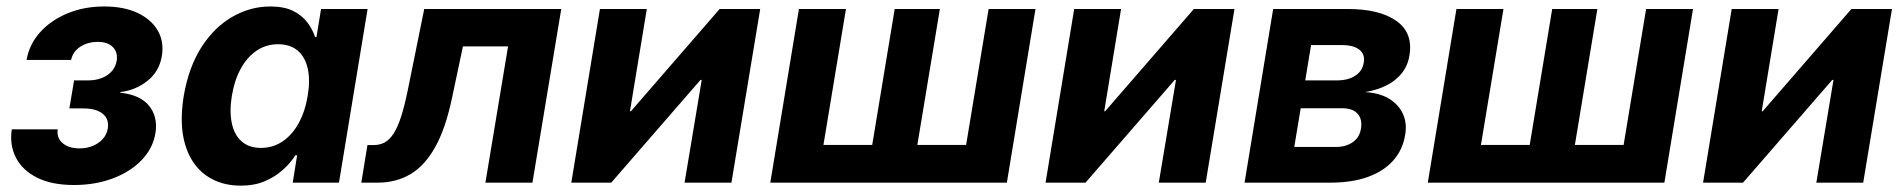

<svg xmlns="http://www.w3.org/2000/svg" viewBox="-20 -567 5909 596"><path d="M209.5 7.3Q140.6 7.3 95 -15.6Q49.3 -38.6 29.3 -77.9Q9.3 -117.2 16.6 -165.5H159.2Q155.3 -139.2 174.3 -122.8Q193.4 -106.4 227.1 -106.4Q250.5 -106.4 269 -114.5Q287.6 -122.6 299.6 -136.2Q311.5 -149.9 314.5 -167.5Q319.3 -197.3 298.8 -213.9Q278.3 -230.5 238.3 -230.5H195.3L210 -317.4H252.4Q288.6 -317.4 313 -333.7Q337.4 -350.1 342.3 -378.9Q346.2 -404.8 330.3 -420.9Q314.5 -437 283.7 -437Q252.4 -437 229.2 -421.9Q206.1 -406.7 200.7 -380.9H62.5Q70.8 -429.2 104.2 -466.6Q137.7 -503.9 189.2 -525.4Q240.7 -546.9 303.7 -546.9Q364.3 -546.9 407 -526.9Q449.7 -506.8 469.7 -472.2Q489.7 -437.5 482.4 -393.1Q474.6 -345.7 438.2 -316.4Q401.9 -287.1 353.5 -281.2L353 -279.3Q416 -272.5 443.4 -237.8Q470.7 -203.1 462.4 -153.3Q454.6 -106.4 419.7 -70.1Q384.8 -33.7 330.3 -13.2Q275.9 7.3 209.5 7.3Z M727.1 9.3Q663.6 9.3 618.4 -23.4Q573.2 -56.2 554.7 -118.4Q536.1 -180.7 550.3 -269Q565.9 -359.4 605.7 -421.1Q645.5 -482.9 701.4 -514.9Q757.3 -546.9 818.8 -546.9Q862.3 -546.9 890.1 -533Q918 -519 934.3 -497.1Q950.7 -475.1 958 -452.1H962.4L976.6 -539.1H1121.1L1032.2 0H888.7L902.3 -85H897Q881.8 -61 857.9 -39.6Q834 -18.1 801.8 -4.4Q769.5 9.3 727.1 9.3ZM790 -107.9Q827.6 -107.9 857.4 -128.2Q887.2 -148.4 907.2 -184.8Q927.2 -221.2 935.1 -269.5Q943.4 -318.4 935.3 -354.2Q927.2 -390.1 904.1 -409.9Q880.9 -429.7 843.3 -429.7Q805.7 -429.7 776.1 -409.4Q746.6 -389.2 727.1 -353.3Q707.5 -317.4 699.7 -269.5Q691.9 -221.7 699.5 -185.1Q707 -148.4 730 -128.2Q752.9 -107.9 790 -107.9Z M1101.6 0 1120.6 -116.7H1139.6Q1159.7 -116.7 1174.8 -125.2Q1189.9 -133.8 1202.4 -153.3Q1214.8 -172.9 1225.6 -206.5Q1236.3 -240.2 1246.6 -291L1296.9 -539.1H1722.2L1632.8 0H1486.8L1557.1 -422.9H1417L1383.8 -266.1Q1363.8 -169.4 1331.3 -111.1Q1298.8 -52.7 1254.2 -26.4Q1209.5 0 1152.3 0Z M2250.5 0H2105L2158.2 -318.8H2154.3L1877.4 0H1753.4L1842.3 -539.1H1987.8L1935.5 -221.7H1938.5L2213.9 -539.1H2339.8Z M2460 -539.1H2606L2536.1 -117.2H2687.5L2757.3 -539.1H2897.5L2827.6 -117.2H2979L3048.8 -539.1H3194.3L3105.5 0H2371.1Z M3722.7 0H3577.1L3630.4 -318.8H3626.5L3349.6 0H3225.6L3314.5 -539.1H3460L3407.7 -221.7H3410.6L3686 -539.1H3812Z M3843.3 0 3932.1 -539.1H4162.6Q4263.2 -539.1 4315.2 -501.7Q4367.2 -464.4 4355 -394Q4348.1 -350.1 4312.5 -320.6Q4276.9 -291 4217.3 -281.2Q4263.7 -278.3 4293.2 -259.8Q4322.8 -241.2 4335.4 -212.4Q4348.1 -183.6 4341.8 -148.4Q4334.5 -102.1 4304.7 -68.6Q4274.9 -35.2 4225.6 -17.6Q4176.3 0 4109.4 0ZM3997.6 -110.8H4126.5Q4157.7 -110.8 4179 -125.5Q4200.2 -140.1 4204.6 -167.5Q4209.5 -196.8 4194.3 -213.9Q4179.2 -231 4146.5 -231H4017.6ZM4031.7 -317.4H4129.9Q4164.6 -317.4 4187 -332Q4209.5 -346.7 4213.4 -373Q4217.8 -398.9 4199.2 -413.1Q4180.7 -427.2 4144.5 -427.2H4049.8Z M4501 -539.1H4647L4577.1 -117.2H4728.5L4798.3 -539.1H4938.5L4868.7 -117.2H5020L5089.8 -539.1H5235.4L5146.5 0H4412.1Z M5763.7 0H5618.2L5671.4 -318.8H5667.5L5390.6 0H5266.6L5355.5 -539.1H5501L5448.7 -221.7H5451.7L5727.1 -539.1H5853Z"/></svg>

Font: Inter 18pt
Style: Bold Italic
Weight: 700
Italic angle: -9.3988°
Designer: Rasmus Andersson
Foundry: rsms
Version: Version 4.001;git-66647c0bb